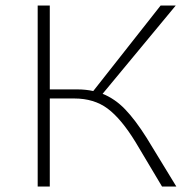

<svg xmlns="http://www.w3.org/2000/svg" viewBox="-20 -678 708 698"><path d="M621 0H569L473 -161Q421 -246 371.5 -283Q322 -320 250 -320H161V0H117V-658H161V-353H261Q292 -353 319 -347L564 -658H619L353 -337Q398 -319 435 -280.5Q472 -242 513 -177Z"/></svg>

Font: Ysabeau SC Light
Style: Regular
Weight: 300
Designer: Christian Thalmann (Catharsis Fonts)
Version: Version 0.003